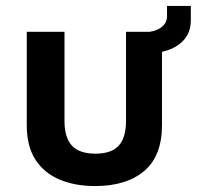

<svg xmlns="http://www.w3.org/2000/svg" viewBox="-20 -611 672 646"><path d="M300 15Q231 15 179 -7.5Q127 -30 98.5 -75Q70 -120 70 -190V-504H197V-204Q197 -148 222 -121Q247 -94 301 -94Q355 -94 379.5 -121Q404 -148 404 -204V-504H525V-190Q525 -86 465 -35.5Q405 15 300 15ZM471 -430 468 -503Q499 -503 520.5 -517.5Q542 -532 542 -557V-591H622V-543Q622 -505 601.5 -480Q581 -455 547 -443Q513 -431 471 -430Z"/></svg>

Font: Maven Pro SemiBold
Style: Regular
Weight: 600
Designer: Joe Prince
Foundry: Joe Prince
Version: Version 2.103